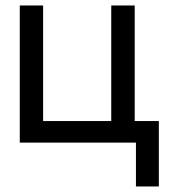

<svg xmlns="http://www.w3.org/2000/svg" viewBox="-20 -520 617 700"><path d="M385.6 -78.7V0H475.6V159.8H559.1V-78.7ZM471.1 0V-500H385.6V-78.7H137.2V-500H52.1V0Z"/></svg>

Font: Overused Grotesk Light
Style: Regular
Weight: 300
Designer: RandomMaerks
Version: Version 0.005